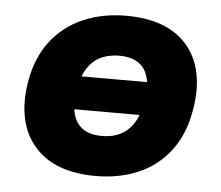

<svg xmlns="http://www.w3.org/2000/svg" viewBox="-44 -567 722 627"><g transform="rotate(5 317.5 -254.0)"><path d="M24 0ZM291 11Q155 11 89.5 -65Q24 -141 44 -272Q57 -354 99 -409Q141 -464 204.5 -491.5Q268 -519 345 -519Q482 -519 546.5 -443Q611 -367 590 -236Q577 -154 536 -99Q495 -44 432 -16.5Q369 11 291 11ZM336 -387Q247 -387 217 -309H432Q426 -349 401 -368Q376 -387 336 -387ZM300 -121Q386 -121 417 -200H203Q208 -162 232 -141.5Q256 -121 300 -121Z"/></g></svg>

Font: Winston ExtraBold
Style: Italic
Weight: 800
Italic angle: -9°
Designer: Original fonts by Vernon Adams / Changes by Cristiano Sobral
Foundry: Original fonts by Vernon Adams / Changes by Cristiano Sobral
Version: Version 2.503;July 17, 2020;FontCreator 13.0.0.2655 64-bit